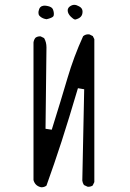

<svg xmlns="http://www.w3.org/2000/svg" viewBox="-20 -792 540 795"><path d="M200.2 -723.6Q203.1 -726.6 203.1 -734.4Q203.1 -742.2 200.2 -750.5Q198.7 -755.4 195.3 -758.8Q188.5 -765.6 171.4 -768.1Q168 -768.6 166.3 -768.6Q164.6 -768.6 163.1 -768.6Q161.6 -768.6 159.2 -768.1Q154.3 -767.1 152.3 -766.1Q148.9 -763.7 147 -762.2Q141.6 -756.3 139.6 -745.1Q139.2 -741.7 139.2 -738.8Q139.2 -735.8 140.1 -732.4Q141.1 -728 146.5 -723.6Q157.2 -714.4 172.9 -712.4Q193.8 -717.3 200.2 -723.6ZM307.6 -765.6Q296.4 -772 287.6 -772Q278.8 -772 269.5 -765.6Q260.3 -758.8 260.3 -749Q260.3 -735.8 273.4 -722.7Q283.2 -712.9 291 -710.9Q306.2 -714.4 314 -722.2Q321.8 -730 321.8 -744.1Q321.8 -758.3 307.6 -765.6ZM151.9 -16.6Q163.6 -16.6 172.4 -23.4Q205.1 -114.3 234.9 -206.1Q264.6 -297.9 302.7 -426.8L328.6 -422.4L320.8 -43.9Q322.3 -33.7 327.6 -25.9L342.3 -19Q343.8 -18.6 344.7 -18.6Q356 -18.6 363.8 -23.9L370.6 -38.1V-629.9L364.3 -642.6L350.6 -649.4Q347.7 -649.9 345.2 -649.9Q333.5 -649.9 324.2 -642.1Q285.6 -557.6 259.5 -468.8Q233.4 -379.9 194.3 -254.9L168.5 -258.8L172.4 -595.7Q172.4 -617.7 162.6 -634.3L148.9 -641.1Q147.5 -641.6 146.5 -641.6Q134.3 -641.6 126.5 -635.3Q120.1 -627 118.7 -616.2V-46.4Q125 -22.9 148.4 -17.1Q150.4 -16.6 151.9 -16.6Z"/></svg>

Font: NaikaiFont
Style: ExtraLight
Weight: 200
Version: Version 1.89